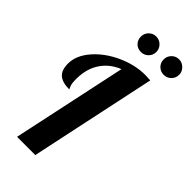

<svg xmlns="http://www.w3.org/2000/svg" viewBox="-291 -1008 1071 1071"><g transform="rotate(45 244.5 -472.5)"><path d="M204 -840.5C215.3 -828.8 230 -823 248 -823C264.7 -823 279 -828.8 291 -840.5C303 -852.2 309 -866.7 309 -884C309 -900.7 303 -915 291 -927C279 -939 264.7 -945 248 -945C230.7 -945 216.2 -939 204.5 -927C192.8 -915 187 -900.7 187 -884C187 -866.7 192.7 -852.2 204 -840.5ZM384.5 -840.5C396.2 -828.8 410.7 -823 428 -823C444.7 -823 459 -828.8 471 -840.5C483 -852.2 489 -866.7 489 -884C489 -900.7 482.8 -915 470.5 -927C458.2 -939 444 -945 428 -945C410.7 -945 396.2 -939 384.5 -927C372.8 -915 367 -900.7 367 -884C367 -866.7 372.8 -852.2 384.5 -840.5ZM239 -679 94 0H238L397 -748C379.7 -749.3 366.3 -750 357 -750C302.3 -750 247.7 -737.5 193 -712.5C138.3 -687.5 93.5 -654.8 58.5 -614.5C23.5 -574.2 6 -532.7 6 -490C6 -455.3 14.8 -430.5 32.5 -415.5C50.2 -400.5 77 -393 113 -393C113 -394.3 110.7 -399.8 106 -409.5C101.3 -419.2 99 -436.3 99 -461C99 -514.3 111.2 -559.5 135.5 -596.5C159.8 -633.5 194.3 -661 239 -679Z"/></g></svg>

Font: DonutKreme
Style: Regular
Weight: 400
Designer: Impallari Type
Foundry: Impallari Type
Version: Version 2.100